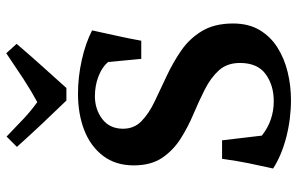

<svg xmlns="http://www.w3.org/2000/svg" viewBox="-188 -751 949 613"><g transform="rotate(-90 286.5 -444.5)"><path d="M294 -670Q347 -670 401 -658Q455 -646 496 -625Q485 -574 477.5 -540.5Q470 -507 463 -468H405L395 -574Q379 -593 349.5 -604.5Q320 -616 286 -616Q244 -616 213 -592.5Q182 -569 182 -526Q182 -491 206 -467.5Q230 -444 268.5 -425.5Q307 -407 350 -387Q393 -367 431.5 -340.5Q470 -314 494 -274Q518 -234 518 -175Q518 -125 497 -90Q476 -55 441 -33Q406 -11 362.5 -0.5Q319 10 274 10Q213 10 155 -5Q97 -20 55 -47Q65 -92 72 -126Q79 -160 86 -210H145L160 -83Q208 -45 270 -45Q321 -45 356.5 -71Q392 -97 392 -153Q392 -194 368.5 -220Q345 -246 307.5 -265Q270 -284 228.5 -301.5Q187 -319 150 -342.5Q113 -366 89 -401.5Q65 -437 65 -492Q65 -550 95.5 -590Q126 -630 177.5 -650Q229 -670 294 -670ZM312 -707H272Q237 -743 198 -784.5Q159 -826 124 -865L157 -898Q188 -868 213.5 -844Q239 -820 267 -800Q304 -820 341.5 -844.5Q379 -869 423 -899L453 -866Q413 -819 379 -781.5Q345 -744 312 -707Z"/></g></svg>

Font: Ruwudu SemiBold
Style: Regular
Weight: 600
Designer: Becca Hirsbrunner Spalinger
Foundry: SIL International
Version: Version 3.000